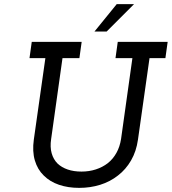

<svg xmlns="http://www.w3.org/2000/svg" viewBox="-20 -903 833 931"><path d="M134 -700 123 -621H200L144 -226Q136 -169 149 -125Q162 -81 192 -52Q222 -22 266 -7Q310 8 364 8Q418 8 466 -7Q514 -22 552 -52Q590 -81 615.5 -125Q641 -169 649 -226L705 -621H782L793 -700H551L540 -621H622L567 -229Q561 -191 544.5 -161.5Q528 -132 503 -112Q477 -92 444.5 -81.5Q412 -71 375 -71Q338 -71 308.5 -81Q279 -91 259 -110Q239 -130 230.5 -160Q222 -190 228 -229L283 -621H365L376 -700ZM438 -750H497Q541 -794 563.5 -816.5Q586 -839 630 -883H546Q519 -850 492 -816.5Q465 -783 438 -750Z"/></svg>

Font: Josefin Slab Thin
Style: Bold Italic
Weight: 700
Italic angle: -12°
Version: Version 2.000